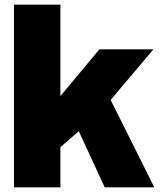

<svg xmlns="http://www.w3.org/2000/svg" viewBox="-20 -805 708 825"><path d="M316.5 -245.5 430 0H643L452 -382.5ZM40 0H239.5V-172.5L324 -246L450.5 -369.5L639 -593H407L239.5 -392V-785H40Z"/></svg>

Font: Anybody Thin ExtraBold
Style: Regular
Weight: 800
Version: Version 1.113;gftools[0.9.25]